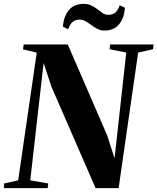

<svg xmlns="http://www.w3.org/2000/svg" viewBox="-41 -973 814 993"><path d="M-21 0 -19.5 -24 53 -40.5 149 -701 78 -717.5 81.5 -743H309.5L513 -273.5L551.5 -154.5L612 -701L526 -718.5L528.5 -743H753L751 -718.5L673.5 -701L572.5 0H453.5L225 -524.5L184.5 -647.5L115.5 -40.5L208.5 -24L205.5 0ZM499 -815Q479 -815 462.5 -823.8Q446 -832.5 431.2 -843.5Q416.5 -854.5 401.8 -863Q387 -871.5 371 -871.5Q347.5 -871.5 334 -859.2Q320.5 -847 311.5 -822L284.5 -835Q288 -887.5 314.8 -920.2Q341.5 -953 391 -953Q414.5 -953 431.8 -944.5Q449 -936 463 -925Q477 -914 490.2 -905.2Q503.5 -896.5 519 -896.5Q542.5 -896.5 556 -908.2Q569.5 -920 578 -946L605 -933Q601.5 -880 575 -847.5Q548.5 -815 499 -815Z"/></svg>

Font: Merriweather 120pt ExtraBold
Style: Italic
Weight: 800
Italic angle: -7.8°
Version: Version 2.101